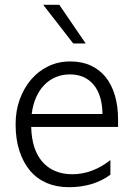

<svg xmlns="http://www.w3.org/2000/svg" viewBox="-20 -768 554 800"><path d="M110 -239Q111 -193 122.5 -156.5Q134 -120 156 -94.5Q178 -69 209.5 -55.5Q241 -42 281 -42Q365 -42 440 -101V-40Q369 12 267 12Q216 12 175 -5.5Q134 -23 105.5 -56.5Q77 -90 61 -139Q45 -188 45 -250Q45 -307 62.5 -354.5Q80 -402 110 -437Q140 -472 181.5 -492Q223 -512 272 -512Q321 -512 358 -495Q395 -478 420 -447Q445 -416 458.5 -371Q472 -326 472 -270V-239ZM407 -293Q406 -372 370 -415Q334 -458 271 -458Q239 -458 212 -446.5Q185 -435 164.5 -414Q144 -393 130.5 -362.5Q117 -332 112 -293ZM285 -587 160 -748H227L337 -587Z"/></svg>

Font: LuenTai2017
Style: Regular
Weight: 400
Designer: LuenTai
Foundry: Microsoft Corpration
Version: Version 1.00 November 27, 2016, initial release